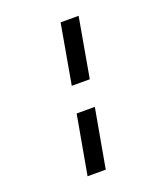

<svg xmlns="http://www.w3.org/2000/svg" viewBox="-153 -782 922 1062"><g transform="rotate(-20 308.5 -251.5)"><path d="M329 -677 267 -326H373L435 -677ZM240 -173 178 174H285L347 -173Z"/></g></svg>

Font: Geom Medium
Style: Italic
Weight: 500
Italic angle: -10°
Version: Version 1.102